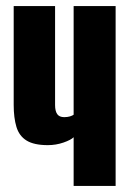

<svg xmlns="http://www.w3.org/2000/svg" viewBox="-20 -611 433 631"><path d="M222 0V-160Q213 -151 188.5 -142.5Q164 -134 137 -134Q92 -134 67.5 -149Q43 -164 34 -194Q25 -224 25 -266V-591H161V-266Q161 -246 168 -236Q175 -226 191 -226Q202 -226 210 -228.5Q218 -231 222 -234V-591H360V0Z"/></svg>

Font: Alumni Sans ExtraBold
Style: Regular
Weight: 800
Designer: Robert E. Leuschke
Foundry: Robert E. Leuschke
Version: Version 1.018